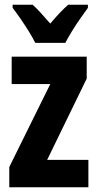

<svg xmlns="http://www.w3.org/2000/svg" viewBox="-20 -786 410 806"><path d="M351 0H19V-85L191 -433H29V-548H344V-456L178 -115H351ZM128 -606Q119 -625 102 -652.5Q85 -680 66 -707.5Q47 -735 33 -753V-766H117Q133 -752 151.5 -731.5Q170 -711 191 -687Q213 -713 230.5 -731.5Q248 -750 266 -766H349V-753Q335 -734 316.5 -707.5Q298 -681 281.5 -654Q265 -627 254 -606Z"/></svg>

Font: Noto Sans Bengali ExtraCondensed
Style: Bold
Weight: 700
Width: 2
Designer: Joana Ranito - Universal Thirst; Jelle Bosma - Monotype Design Team
Foundry: Universal Thirst ehf.
Version: Version 3.000; ttfautohint (v1.8.4.7-5d5b)